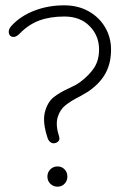

<svg xmlns="http://www.w3.org/2000/svg" viewBox="-20 -698 469 721"><path d="M159 -179Q139 -239 148.5 -276.5Q158 -314 181 -332.5Q204 -351 242 -368Q266 -379 280 -389Q317 -417 334.5 -445Q352 -473 352 -512Q352 -564 316.5 -600Q281 -636 222 -636Q168 -636 127.5 -621Q87 -606 53 -571Q39 -557 27 -559.5Q15 -562 13 -575Q11 -588 23 -601Q57 -638 109 -658Q161 -678 221 -678Q273 -678 313 -655.5Q353 -633 375 -595Q397 -557 397 -512Q397 -463 378 -426Q359 -389 318 -359Q310 -353 300 -347.5Q290 -342 280 -336Q246 -319 225.5 -302.5Q205 -286 196.5 -257.5Q188 -229 202 -185Q205 -175 200 -168.5Q195 -162 184 -160Q176 -159 169 -164.5Q162 -170 159 -179ZM158 -35Q158 -51 169 -62Q180 -73 196 -73Q212 -73 222.5 -62Q233 -51 233 -35Q233 -19 222.5 -8Q212 3 196 3Q180 3 169 -8Q158 -19 158 -35Z"/></svg>

Font: SN Pro Thin
Style: Regular
Weight: 200
Designer: Tobias Whetton
Foundry: Supernotes
Version: Version 1.003;Glyphs 3.3 (3324)